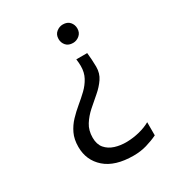

<svg xmlns="http://www.w3.org/2000/svg" viewBox="-178 -841 873 955"><g transform="rotate(-30 258.0 -363.0)"><path d="M363 -549.5Q365 -531.5 366.5 -509.5Q368 -487.5 368 -468.5Q368 -430.5 348.5 -402Q329 -373.5 300.5 -349.2Q272 -325 243.5 -299.8Q215 -274.5 195.5 -243.8Q176 -213 176 -171Q176 -133 195.2 -110.2Q214.5 -87.5 246 -77.5Q277.5 -67.5 314.2 -68.2Q351 -69 386.8 -78Q422.5 -87 449.5 -102.5V-27Q419.5 -12.5 384.2 -2.2Q349 8 309 8Q202.5 8 147 -41Q91.5 -90 91.5 -167Q91.5 -210.5 106.8 -242.5Q122 -274.5 146.2 -300Q170.5 -325.5 197.5 -347.8Q224.5 -370 248.8 -393.2Q273 -416.5 288.2 -444.8Q303.5 -473 303.5 -510Q303.5 -527 300.5 -549.5ZM328.5 -733.5Q354.5 -733.5 368.2 -717.8Q382 -702 382 -680.5Q382 -656 365.2 -642Q348.5 -628 328 -628Q302 -628 288.2 -643.8Q274.5 -659.5 274.5 -681Q274.5 -706 291.5 -719.8Q308.5 -733.5 328.5 -733.5Z"/></g></svg>

Font: Mooli
Style: Regular
Weight: 400
Designer: Vernon Adams
Foundry: Vernon Adams
Version: Version 1.000; ttfautohint (v1.8.4.7-5d5b);gftools[0.9.33]